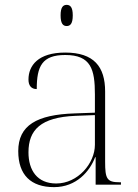

<svg xmlns="http://www.w3.org/2000/svg" viewBox="-20 -759 567 789"><path d="M254 -652C269 -652 279 -662 279 -696C279 -729 269 -739 254 -739C239 -739 229 -729 229 -696C229 -662 239 -652 254 -652ZM202 10C294 10 349 -55 371 -113H373V0H477V-10H471C419 -10 412 -25 412 -94V-383C412 -485 366 -543 248 -543C137 -543 97 -490 97 -432C97 -408 108 -393 131 -393C131 -487 153 -533 248 -533C354 -533 370 -474 370 -371V-296L287 -293C131 -288 55 -244 55 -138C55 -40 107 10 202 10ZM211 -5C133 -5 97 -59 97 -133C97 -225 147 -277 290 -283L370 -286V-164C370 -88 300 -5 211 -5Z"/></svg>

Font: Noto Serif Display ExtraLight
Style: Regular
Weight: 200
Designer: Monotype Design Team
Foundry: Monotype Imaging Inc.
Version: Version 2.009